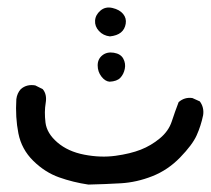

<svg xmlns="http://www.w3.org/2000/svg" viewBox="-20 -327 568 517"><path d="M218 170Q177 164 139 150.5Q101 137 69.5 106Q38 75 29.5 32Q21 -11 24 -60Q26 -76 36 -87Q52 -101 75 -97L95 -87Q107 -73 103 -49.5Q99 -26 102.5 3Q106 32 134.5 56.5Q163 81 207 89.5Q251 98 291 92.5Q331 87 359 76Q387 65 410.5 45.5Q434 26 442.5 0Q451 -26 461 -52Q477 -66 498 -63L518 -54Q530 -38 527 -17Q521 12 509.5 37.5Q498 63 465 97Q432 131 390 147.5Q348 164 305.5 166.5Q263 169 218 170ZM275 -107Q263 -108 253 -121Q243 -134 243 -151Q243 -168 255.5 -178Q268 -188 286.5 -185Q305 -182 312 -169Q319 -156 316 -141.5Q313 -127 304 -117.5Q295 -108 275 -107ZM276 -229Q258 -231 246.5 -243.5Q235 -256 236 -271.5Q237 -287 250.5 -298.5Q264 -310 283 -305.5Q302 -301 311.5 -289.5Q321 -278 318.5 -263Q316 -248 305.5 -239.5Q295 -231 276 -229Z"/></svg>

Font: NaniFont Regular
Style: Regular
Weight: 400
Designer: Nanigashitei
Version: Version 1.036